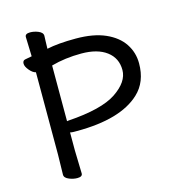

<svg xmlns="http://www.w3.org/2000/svg" viewBox="-107 -803 833 906"><g transform="rotate(-15 309.0 -350.0)"><path d="M185 -5Q185 11 160 11Q141 11 121 3Q98 -6 98 -22L100 -119V-522Q85 -525 69.5 -543.5Q54 -562 54 -576Q54 -592 68 -594L100 -600Q97 -682 97 -695Q97 -711 122 -711Q141 -711 161 -703Q183 -694 183 -678Q183 -667 182 -650.5Q181 -634 181 -615Q236 -627 322.5 -627Q409 -627 466.5 -601.5Q524 -576 552.5 -533Q581 -490 581 -437Q581 -346 524 -293Q429 -204 215 -204H200Q190 -204 182 -206V-118ZM182 -533V-261Q185 -262 189 -262Q354 -273 425.5 -321Q497 -369 497 -427Q497 -485 452.5 -518.5Q408 -552 329 -552Q250 -552 182 -533Z"/></g></svg>

Font: Moon Stars Kai
Style: Bold
Weight: 700
Designer: GuiWonder
Version: Version 1.101